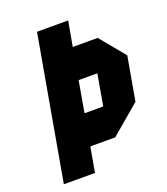

<svg xmlns="http://www.w3.org/2000/svg" viewBox="-133 -812 786 905"><g transform="rotate(-20 260.0 -359.5)"><path d="M237.3 -281.2H331.1L358.4 -437.5H264.6ZM209.5 -125 187.5 0H31.2L158.2 -718.8H314.5L292 -593.8H417L520 -468.8L481.4 -250L334.5 -125Z"/></g></svg>

Font: Signwood
Style: Italic
Weight: 400
Italic angle: -10°
Designer: GGBotNet
Foundry: GGBotNet
Version: 0.95